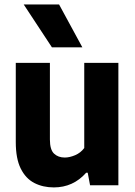

<svg xmlns="http://www.w3.org/2000/svg" viewBox="-20 -828 603 858"><path d="M220.5 9.5Q172 9.5 133.5 -10.2Q95 -30 72.8 -74.5Q50.5 -119 50.5 -193V-547H203V-204.5Q203 -159 221.5 -141.5Q240 -124 269.5 -124Q291 -124 315.8 -134.5Q340.5 -145 356.5 -166.5V-547H509V0H382.5L372 -56H365Q307 9.5 220.5 9.5ZM212 -616.5 86 -808H244L348 -616.5Z"/></svg>

Font: Encode Sans SmCnd
Style: Bold
Weight: 700
Width: 4
Designer: Multiple Designers
Foundry: Impallari Type
Version: Version 3.002; ttfautohint (v1.8.3) -l 8 -r 50 -G 200 -x 14 